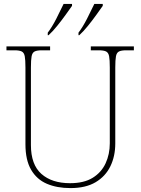

<svg xmlns="http://www.w3.org/2000/svg" viewBox="-20 -951 719 981"><path d="M340 10Q271 10 219.5 -12Q168 -34 139 -83.5Q110 -133 110 -214V-606Q110 -645 106.5 -663.5Q103 -682 91 -688Q79 -694 54 -694H13V-714H236V-694H194Q169 -694 157 -688Q145 -682 141.5 -663.5Q138 -645 138 -606V-210Q138 -110 191.5 -62.5Q245 -15 338 -15Q409 -15 453.5 -42.5Q498 -70 519.5 -116.5Q541 -163 541 -219V-606Q541 -645 537.5 -663.5Q534 -682 522 -688Q510 -694 485 -694H444V-714H664V-694H625Q600 -694 588 -688Q576 -682 572.5 -663.5Q569 -645 569 -606V-218Q569 -153 544 -101.5Q519 -50 468.5 -20Q418 10 340 10ZM381 -784Q403 -813 424.5 -855Q446 -897 462 -931H505V-921Q493 -904 472.5 -875.5Q452 -847 429 -818.5Q406 -790 385 -771H381ZM224 -784Q246 -813 267.5 -855Q289 -897 305 -931H348V-921Q336 -904 315.5 -875.5Q295 -847 272 -818.5Q249 -790 228 -771H224Z"/></svg>

Font: Noto Rashi Hebrew Thin
Style: Regular
Weight: 250
Version: Version 1.006